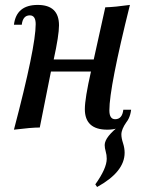

<svg xmlns="http://www.w3.org/2000/svg" viewBox="-20 -518 590 780"><path d="M360.8 -276.4 407.7 -488.3Q445.8 -489.3 507.8 -498Q424.3 -163.6 424.3 -69.8Q424.3 -33.7 447.8 -33.7Q476.6 -33.7 481 -72.3H512.7Q502.9 8.8 416 8.8Q324.7 8.8 324.7 -74.7Q324.7 -117.7 349.6 -227.5H187L141.6 0Q107.9 0 36.6 8.8Q125 -326.7 125 -419.9Q125 -455.6 101.1 -455.6Q72.8 -455.6 68.4 -417.5H36.6Q46.4 -498 133.3 -498Q219.7 -498 219.7 -415Q219.7 -374.5 198.2 -276.4ZM374.5 241.7 367.2 231Q413.6 166 413.6 127Q413.6 111.3 409.4 97.2Q405.3 83 405.3 71.3Q405.3 38.1 470.2 -11.2L493.7 -22Q473.1 7.3 473.1 28.3Q473.1 43 479.7 63.2Q486.3 83.5 486.3 102.5Q486.3 180.2 374.5 241.7Z"/></svg>

Font: Munson
Style: Italic
Weight: 400
Italic angle: -12°
Designer: Paul James MIller
Foundry: High-Logic / Made with FontCreator
Version: Version 2.10;May 5, 2019;FontCreator 11.5.0.2430 64-bit